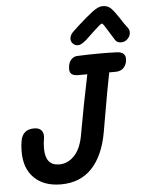

<svg xmlns="http://www.w3.org/2000/svg" viewBox="-62 -1013 812 1064"><g transform="rotate(-5 343.5 -481.0)"><path d="M653 -661Q653 -633 636.5 -613.5Q620 -594 589 -594H554Q536 -506 507 -336L495 -267Q472 -137 406.5 -68Q341 1 234 1Q140 1 86 -51.5Q32 -104 32 -198Q32 -232 37 -258Q48 -321 112 -321Q138 -321 150.5 -308Q163 -295 163 -274Q163 -266 162 -261Q157 -235 157 -205Q157 -110 234 -110Q282 -110 319 -149Q356 -188 369 -268Q397 -427 432 -594H381Q357 -594 345.5 -603Q334 -612 334 -631Q334 -640 335 -645Q338 -670 352 -684.5Q366 -699 384 -700Q450 -703 519 -703Q569 -703 609 -701Q653 -698 653 -661ZM600 -773 572 -818Q560 -838 550.5 -852.5Q541 -867 537 -867Q533 -867 521.5 -857.5Q510 -848 498.5 -837Q487 -826 478 -818L442 -784Q426 -771 415.5 -765Q405 -759 395 -759Q379 -759 367.5 -770Q356 -781 356 -797Q356 -806 361 -817Q366 -828 376 -837Q394 -853 407 -866Q458 -912 491.5 -937.5Q525 -963 549 -963Q577 -963 594.5 -946Q612 -929 639 -888Q660 -854 679 -830Q687 -818 687 -807Q687 -786 671.5 -770Q656 -754 635 -754Q610 -754 600 -773Z"/></g></svg>

Font: Mali SemiBold
Style: Italic
Weight: 600
Italic angle: -10°
Version: Version 1.000; ttfautohint (v1.6)